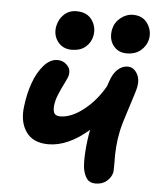

<svg xmlns="http://www.w3.org/2000/svg" viewBox="-54 -792 693 852"><g transform="rotate(5 293.0 -366.0)"><path d="M490.2 -573.2Q451.7 -573.2 430.2 -602.1Q408.7 -630.9 417 -673.8Q423.3 -704.6 448.7 -725.3Q474.1 -746.1 504.9 -746.1Q547.9 -746.1 569.6 -714.1Q591.3 -682.1 584 -644Q578.1 -615.7 554 -594.5Q529.8 -573.2 490.2 -573.2ZM246.1 -567.9Q206.1 -567.9 183.8 -597.2Q161.6 -626.5 168.9 -666Q175.8 -699.2 198.5 -719.7Q221.2 -740.2 252.9 -740.2Q300.3 -740.2 322.5 -708.3Q344.7 -676.3 336.9 -637.2Q331.1 -607.9 307.9 -587.9Q284.7 -567.9 246.1 -567.9ZM179.2 -141.1Q110.4 -141.1 79.3 -186.5Q48.3 -231.9 58.1 -301.8Q64.9 -357.4 82 -405.3Q99.1 -453.1 127.2 -485.1Q155.3 -517.1 188 -517.1Q212.9 -517.1 230.2 -499.8Q247.6 -482.4 244.1 -458Q242.7 -446.3 230 -421.6Q217.3 -397 204.6 -367.2Q191.9 -337.4 189.9 -312Q188.5 -289.6 195.3 -279.3Q202.1 -269 221.2 -269Q270 -269 324.7 -311.8Q379.4 -354.5 417 -420.9Q418.5 -425.8 421.1 -433.6Q423.8 -441.4 424.8 -443.8Q436 -478 456.3 -496.6Q476.6 -515.1 501 -515.1Q526.4 -515.1 542 -489.7Q557.6 -464.4 550.8 -429.2Q546.9 -409.2 521.5 -332.3Q496.1 -255.4 490.2 -224.1Q476.6 -159.7 479 -82Q479 -47.9 478 -43Q473.1 -20 453.4 -2.9Q433.6 14.2 403.8 14.2Q377.9 14.2 365.5 -1.5Q353 -17.1 347.2 -45.9Q342.8 -74.7 346.2 -125.2Q349.6 -175.8 358.9 -221.2Q266.6 -141.1 179.2 -141.1Z"/></g></svg>

Font: Shantell Sans Normal
Style: Italic
Weight: 600
Italic angle: -11.31°
Designer: Stephen Nixon, Anya Danilova, Shantell Martin
Foundry: Arrow Type
Version: Version 1.006;[559af2be0]